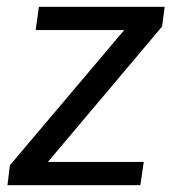

<svg xmlns="http://www.w3.org/2000/svg" viewBox="-20 -545 510 565"><path d="M9 -58.5 345.5 -456.5H85L94.5 -525H464.5L457 -467L121 -68.5H403L393 0H2Z"/></svg>

Font: 1883 Sans
Style: Italic
Weight: 400
Italic angle: -8°
Designer: 1883 Sans project is a fork of Public Sans.
Version: Version 1.009